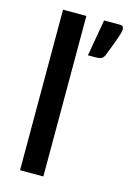

<svg xmlns="http://www.w3.org/2000/svg" viewBox="-114 -798 576 855"><g transform="rotate(15 173.5 -370.5)"><path d="M175 -740V0H67.5V-740ZM328.5 -741Q341 -741 344 -735.2Q347 -729.5 347 -723.5Q347 -719 345.2 -710.8Q343.5 -702.5 338.5 -688Q333.5 -673.5 325 -650.2Q316.5 -627 302.5 -592.5Q296.5 -580 287.8 -576.2Q279 -572.5 264.5 -572.5H227L256.5 -741Z"/></g></svg>

Font: LatoLatin Semibold
Style: Regular
Weight: 600
Designer: Lukasz Dziedzic with Adam Twardoch and Botio Nikoltchev
Foundry: tyPoland Lukasz Dziedzic
Version: Version 2.015; 2015-08-06; http://www.latofonts.com/